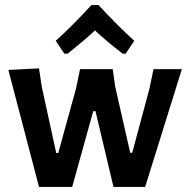

<svg xmlns="http://www.w3.org/2000/svg" viewBox="-20 -738 738 758"><path d="M234 -526 200 -577Q259 -629 341 -718H369Q444 -637 510 -577L476 -526H464Q390 -584 355 -618Q324 -588 247 -526ZM134 -468 145 -395 202 -134H210L280 -388L296 -465H425L435 -395L494 -135H502L570 -388L586 -465H698L553 0H428L357 -299H348L265 0H134L13 -462Z"/></svg>

Font: Alegreya Sans
Style: Bold
Weight: 700
Designer: Juan Pablo del Peral
Foundry: Huerta Tipografica
Version: Version 2.007